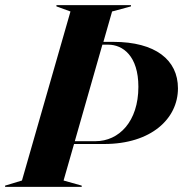

<svg xmlns="http://www.w3.org/2000/svg" viewBox="-75 -732 717 752"><path d="M-55 0H245V-5L174 -25L215 -168H333C517 -168 622 -267 622 -386C622 -498 533 -568 369 -568H330L364 -687L438 -707V-712H146V-707L201 -687L11 -25L-55 -5ZM218 -179 326 -557H349C406 -557 467 -513 467 -392C467 -256 391 -179 299 -179Z"/></svg>

Font: Nyght Serif Bold Italic
Style: Regular
Weight: 700
Italic angle: -16°
Designer: Maksym Kobuzan
Version: Version 0.410;Glyphs 3.1.2 (3151)